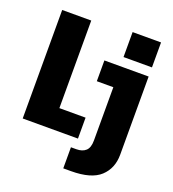

<svg xmlns="http://www.w3.org/2000/svg" viewBox="-161 -842 1047 1164"><g transform="rotate(20 362.5 -260.0)"><path d="M493.5 -720H677V-559H493.5ZM46.5 0V-700H234V-135H403V0ZM381 200V64H415.5Q454.5 64 476.2 44.2Q498 24.5 498 -22.5V-366H391.5V-500H677V4.5Q677 92.5 619 146.2Q561 200 430 200Z"/></g></svg>

Font: Trispace SemiCondensed ExtraBold
Style: Regular
Weight: 800
Width: 4
Designer: Tyler Finck
Foundry: Etcetera Type Company
Version: Version 1.210; ttfautohint (v1.8.3)